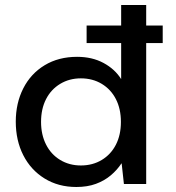

<svg xmlns="http://www.w3.org/2000/svg" viewBox="-20 -735 703 767"><path d="M326 -563V-633H630V-563ZM285 12Q213 12 158 -22Q103 -56 73 -115Q43 -174 43 -249Q43 -323 73 -382Q103 -441 158.5 -474.5Q214 -508 288 -508Q348 -508 393.5 -483.5Q439 -459 464 -419V-715H564V0H475L466 -82H465Q448 -56 422.5 -34.5Q397 -13 363 -0.5Q329 12 285 12ZM303 -74Q350 -74 386.5 -96Q423 -118 443 -157Q463 -196 463 -248Q463 -300 443 -339Q423 -378 386.5 -400Q350 -422 303 -422Q257 -422 220.5 -400Q184 -378 164 -339Q144 -300 144 -248Q144 -197 164 -157.5Q184 -118 220.5 -96Q257 -74 303 -74Z"/></svg>

Font: DM Sans 28pt Medium
Style: Regular
Weight: 500
Version: Version 4.004;gftools[0.9.30]